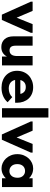

<svg xmlns="http://www.w3.org/2000/svg" viewBox="1053 -1793 750 2896"><g transform="rotate(90 1428.0 -345.0)"><path d="M5 -435V-462H144L247 -221L344 -462H475V-436L281 2H201Z M689 10Q618 10 573 -37Q528 -84 528 -176V-462H669V-208Q669 -158 687 -136Q705 -114 740 -114Q781 -114 803 -142Q825 -170 825 -228V-462H966V0H833V-75Q814 -37 778.5 -13.5Q743 10 689 10Z M1303 7Q1246 7 1199 -10Q1152 -27 1118.5 -58Q1085 -89 1066.5 -132Q1048 -175 1048 -227Q1048 -282 1067 -327Q1086 -372 1119.5 -403.5Q1153 -435 1198 -452.5Q1243 -470 1296 -470Q1351 -470 1394.5 -451.5Q1438 -433 1468 -400Q1498 -367 1514 -322Q1530 -277 1530 -224V-198H1186Q1196 -151 1229.5 -126.5Q1263 -102 1315 -102Q1354 -102 1388 -115.5Q1422 -129 1445 -155L1522 -85Q1485 -41 1429 -17Q1373 7 1303 7ZM1292 -359Q1251 -359 1224 -337.5Q1197 -316 1187 -277H1396Q1391 -311 1364.5 -335Q1338 -359 1292 -359Z M1612 -700H1753V0H1612Z M1812 -435V-462H1951L2054 -221L2151 -462H2282V-436L2088 2H2008Z M2519 7Q2478 7 2439.5 -10.5Q2401 -28 2371 -59.5Q2341 -91 2323 -135Q2305 -179 2305 -232Q2305 -285 2323 -328.5Q2341 -372 2370.5 -403.5Q2400 -435 2438.5 -452.5Q2477 -470 2519 -470Q2567 -470 2606 -452.5Q2645 -435 2669 -406V-462H2802V0H2669V-58Q2643 -29 2604 -11Q2565 7 2519 7ZM2560 -112Q2603 -112 2631.5 -143Q2660 -174 2661 -230V-242Q2659 -290 2630.5 -319Q2602 -348 2559 -348Q2539 -348 2520 -341Q2501 -334 2486.5 -319.5Q2472 -305 2463.5 -283Q2455 -261 2455 -231Q2455 -175 2485 -143.5Q2515 -112 2560 -112Z"/></g></svg>

Font: Tilda Sans Extra Bold
Style: Regular
Weight: 800
Designer: ParaType Ltd
Foundry: ParaType Ltd
Version: Version 1.009